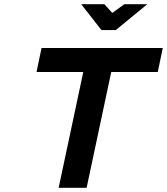

<svg xmlns="http://www.w3.org/2000/svg" viewBox="-20 -900 800 920"><path d="M760 -670H179L155 -555H379L261 0H395L513 -555H736ZM369 -880 466 -756H535L686 -880H576L518 -838L480 -880Z"/></svg>

Font: LT Wave Text Bold Italic
Style: Regular
Weight: 700
Designer: Daniel Lyons
Version: Version 2.5 (Glyphs App)